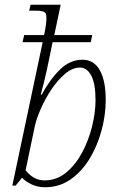

<svg xmlns="http://www.w3.org/2000/svg" viewBox="-20 -780 505 810"><path d="M170 10Q138 10 112.5 -2.5Q87 -15 73 -30L46 3H32L160 -602H75L82 -632H166Q169 -646 171 -657.5Q173 -669 174 -677Q179 -717 171 -726Q163 -735 133 -735H103L109 -760H236L209 -632H369L363 -602H202L177 -482Q171 -454 164 -427Q157 -400 152 -381H156Q192 -447 234 -487.5Q276 -528 328 -528Q376 -528 401 -484Q426 -440 426 -358Q426 -295 408.5 -230Q391 -165 358 -110.5Q325 -56 277.5 -23Q230 10 170 10ZM168 -19Q219 -19 259 -52Q299 -85 326.5 -136.5Q354 -188 368.5 -247Q383 -306 383 -357Q383 -427 365 -461Q347 -495 317 -495Q286 -495 255 -469Q224 -443 197.5 -403.5Q171 -364 152.5 -322Q134 -280 127 -248L88 -62Q101 -44 121.5 -31.5Q142 -19 168 -19Z"/></svg>

Font: Noto Serif SemiCondensed ExtraLight
Style: Italic
Weight: 200
Width: 4
Italic angle: -12°
Designer: Monotype Design Team
Foundry: Monotype Imaging Inc.
Version: Version 2.013